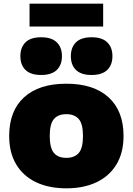

<svg xmlns="http://www.w3.org/2000/svg" viewBox="-20 -1015 722 1046"><path d="M341.5 11Q246 11 176 -22.5Q106 -56 68 -119.8Q30 -183.5 30 -274Q30 -411 111.2 -485Q192.5 -559 341.5 -559Q490 -559 571.5 -484.8Q653 -410.5 653 -274.5Q653 -183.5 614.8 -119.8Q576.5 -56 506.5 -22.5Q436.5 11 341.5 11ZM341.5 -155Q386 -155 409 -181.5Q432 -208 432 -274Q432 -340.5 408.8 -366.8Q385.5 -393 341.5 -393Q297 -393 274 -366.8Q251 -340.5 251 -274.5Q251 -208.5 273.8 -181.8Q296.5 -155 341.5 -155ZM479 -606.5Q422 -606.5 394 -633.8Q366 -661 366 -709Q366 -757 394 -784.5Q422 -812 479 -812Q536 -812 564.2 -784.5Q592.5 -757 592.5 -709Q592.5 -661 564.2 -633.8Q536 -606.5 479 -606.5ZM204 -606.5Q147 -606.5 119 -633.8Q91 -661 91 -709Q91 -757 119 -784.5Q147 -812 204 -812Q261 -812 289.2 -784.5Q317.5 -757 317.5 -709Q317.5 -661 289.2 -633.8Q261 -606.5 204 -606.5ZM141 -870.5V-995H542V-870.5Z"/></svg>

Font: Encode Sans SemiExpanded SemiExpanded Black
Style: Regular
Weight: 900
Width: 6
Designer: Multiple Designers
Foundry: Impallari Type
Version: Version 3.000; ttfautohint (v1.8.3) -l 8 -r 50 -G 200 -x 14 